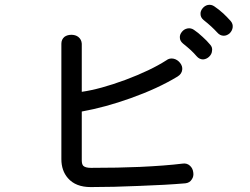

<svg xmlns="http://www.w3.org/2000/svg" viewBox="-20 -843 1040 799"><path d="M235.4 -661.1V-180.7Q235.4 -132.8 262.7 -101.6Q294.9 -64.5 357.4 -64.5Q452.1 -64.5 558.6 -69.3Q669.9 -73.2 751 -80.1Q769.5 -82 778.3 -96.7Q787.1 -109.4 784.2 -126Q782.2 -142.6 770.5 -153.3Q757.8 -165 739.3 -162.1Q668 -153.3 561.5 -148.4Q472.7 -144.5 358.4 -144.5Q335 -144.5 326.2 -153.3Q320.3 -160.2 320.3 -175.8V-378.9Q418 -396.5 524.4 -434.6Q636.7 -474.6 718.8 -524.4Q736.3 -535.2 738.3 -552.7Q740.2 -567.4 729.5 -581.1Q718.8 -594.7 703.1 -598.6Q685.5 -602.5 671.9 -591.8Q606.4 -549.8 502 -510.7Q396.5 -471.7 320.3 -460.9V-661.1Q319.3 -678.7 305.7 -689.5Q293.9 -698.2 277.3 -698.2Q259.8 -698.2 248 -689.5Q235.4 -678.7 235.4 -661.1ZM787.1 -718.8Q774.4 -727.5 759.8 -724.6Q746.1 -721.7 737.3 -710.9Q727.5 -699.2 728.5 -686.5Q728.5 -672.9 741.2 -662.1Q760.7 -646.5 773.4 -634.8Q788.1 -621.1 797.9 -609.4Q809.6 -595.7 825.2 -595.7Q838.9 -596.7 849.6 -606.4Q861.3 -617.2 862.3 -630.9Q865.2 -645.5 854.5 -657.2Q840.8 -673.8 823.2 -689.5Q804.7 -707 787.1 -718.8ZM872.1 -816.4Q859.4 -825.2 844.7 -822.3Q832 -819.3 823.2 -808.6Q813.5 -796.9 814.5 -784.2Q814.5 -770.5 827.1 -759.8Q845.7 -745.1 859.4 -732.4Q873 -719.7 883.8 -708Q895.5 -694.3 911.1 -694.3Q923.8 -694.3 935.5 -704.1Q946.3 -714.8 948.2 -728.5Q950.2 -743.2 940.4 -754.9Q924.8 -772.5 909.2 -787.1Q889.6 -804.7 872.1 -816.4Z"/></svg>

Font: Gungsuh
Style: Regular
Weight: 400
Version: Version 2.21